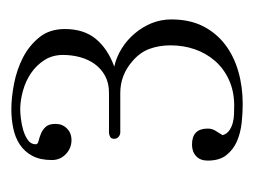

<svg xmlns="http://www.w3.org/2000/svg" viewBox="-75 -638 450 340"><g transform="rotate(-90 150.0 -468.0)"><path d="M285.6 -389.6Q285.6 -357.4 273.7 -333.7Q261.7 -310.1 241.2 -294.4Q220.7 -278.8 193.6 -271Q166.5 -263.2 135.7 -263.2Q119.6 -263.2 102.1 -265.1Q84.5 -267.1 69.8 -273.4Q55.2 -279.8 45.4 -292Q35.6 -304.2 35.6 -325.2Q35.6 -338.4 43.5 -345.7Q51.3 -353 64 -353Q92.3 -353 92.3 -325.2Q92.3 -317.4 88.4 -311.3Q84.5 -305.2 80.6 -298.8Q83 -291 89.1 -286.9Q95.2 -282.7 102.5 -280.8Q109.9 -278.8 117.9 -278.6Q126 -278.3 132.8 -278.3Q158.2 -278.3 178.2 -287.4Q198.2 -296.4 211.9 -312Q225.6 -327.6 232.7 -347.9Q239.7 -368.2 239.7 -391.1Q239.7 -411.6 233.2 -429Q226.6 -446.3 210.4 -459.5Q199.2 -469.2 185.3 -474.6Q171.4 -480 155.3 -480H85.4Q81.5 -480 77.9 -482.9Q74.2 -485.8 74.2 -490.7Q74.2 -496.1 77.9 -498Q81.5 -500 85.4 -500H155.3Q172.9 -500 185.5 -506.8Q198.2 -513.7 206.5 -525.1Q214.8 -536.6 218.8 -551.3Q222.7 -565.9 222.7 -581.5Q222.7 -600.1 213.6 -614.3Q204.6 -628.4 190.7 -637.9Q176.8 -647.5 159.4 -652.3Q142.1 -657.2 126 -657.2Q120.1 -657.2 109.9 -656Q99.6 -654.8 89.6 -651.9Q79.6 -648.9 72 -643.6Q64.5 -638.2 64.5 -629.9Q64.5 -626 70.1 -624.8Q75.7 -623.5 82.5 -620.8Q89.4 -618.2 95 -612.5Q100.6 -606.9 100.6 -594.7Q100.6 -582.5 92.5 -574.5Q84.5 -566.4 71.8 -566.4Q57.6 -566.4 47.1 -576.4Q36.6 -586.4 36.6 -601.1Q36.6 -621.6 43.9 -635.5Q51.3 -649.4 63.7 -657.7Q76.2 -666 92.3 -669.4Q108.4 -672.9 126.5 -672.9Q147.5 -672.9 172.4 -668Q197.3 -663.1 218.5 -652.1Q239.7 -641.1 254.2 -623Q268.6 -605 268.6 -578.1Q268.6 -544.4 251 -523.2Q233.4 -502 202.1 -490.7Q219.2 -486.8 234.4 -477.3Q249.5 -467.8 261 -454.1Q272.5 -440.4 279.1 -424.1Q285.6 -407.7 285.6 -389.6Z"/></g></svg>

Font: Atsinvsda
Style: Regular
Weight: 400
Designer: Al Webster
Foundry: Al Webster and Michael Everson
Version: Version 2.000